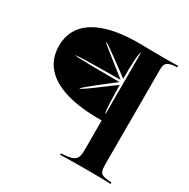

<svg xmlns="http://www.w3.org/2000/svg" viewBox="-169 -728 1054 1069"><g transform="rotate(30 358.0 -193.0)"><path d="M354.8 186.3V177.4Q397.6 175 420.2 168.1Q442.7 161.3 451.2 145.6Q459.7 129.8 459.7 100.8V-95.2Q325 -93.5 232.7 -120.6Q140.3 -147.6 93.1 -202.4Q46 -257.3 46 -337.1Q46 -412.9 89.1 -465.3Q132.3 -517.7 216.5 -544.8Q300.8 -571.8 424.2 -571.8Q440.3 -571.8 462.5 -571.4Q484.7 -571 510.5 -570.6Q536.3 -570.2 564.5 -570.2Q592.7 -570.2 621 -570.2Q649.2 -570.2 676.6 -571V-562.1Q646 -560.5 629 -554.8Q612.1 -549.2 605.6 -537.5Q599.2 -525.8 599.2 -504.8V108.1Q599.2 136.3 604.8 150.4Q610.5 164.5 627.8 169.8Q645.2 175 679.8 177.4V186.3Q654.8 184.7 612.9 184.3Q571 183.9 515.3 183.9Q478.2 183.9 446.8 184.3Q415.3 184.7 391.9 185.1Q368.5 185.5 354.8 186.3ZM460.5 -137.1V-530.6Q457.3 -530.6 454 -513.7Q450.8 -496.8 449.2 -458.5Q447.6 -420.2 447.6 -355.6Q379.8 -406.5 340.7 -434.7Q301.6 -462.9 284.3 -474.6Q266.9 -486.3 262.9 -485.5Q263.7 -482.3 279.4 -469.4Q295.2 -456.5 332.7 -426.6Q370.2 -396.8 437.9 -343.5Q341.9 -342.7 279.4 -341.9Q216.9 -341.1 185.5 -339.5Q154 -337.9 150.8 -336.3Q154 -333.9 183.1 -332.7Q212.1 -331.5 274.6 -330.6Q337.1 -329.8 437.9 -329.8Q368.5 -275.8 331 -246Q293.5 -216.1 278.6 -202.8Q263.7 -189.5 262.9 -186.3Q266.9 -186.3 283.9 -197.2Q300.8 -208.1 339.9 -236.7Q379 -265.3 447.6 -316.9Q448.4 -253.2 450 -213.7Q451.6 -174.2 454 -155.6Q456.5 -137.1 460.5 -137.1Z"/></g></svg>

Font: Playfair 144pt SemiExpanded ExtraBold
Style: Regular
Weight: 800
Width: 6
Designer: Claus Eggers Sørensen
Foundry: Claus Eggers Sørensen
Version: Version 2.203